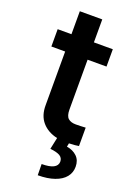

<svg xmlns="http://www.w3.org/2000/svg" viewBox="-164 -718 689 997"><g transform="rotate(20 180.0 -219.5)"><path d="M324.2 -434.6H219.7V-159.2Q219.7 -124 234.6 -110.8Q249.5 -97.7 276.4 -97.7Q299.8 -97.7 331.1 -99.6V2Q315.4 5.4 277.3 6.8L273.4 26.4Q308.1 31.7 329.8 52.7Q351.6 73.7 351.6 109.4Q351.6 142.1 331.8 166.5Q312 190.9 273.7 204.3Q235.4 217.8 181.6 217.8L180.7 156.2Q266.1 156.2 267.6 112.3Q267.6 91.3 250.7 80.8Q233.9 70.3 196.3 66.4L210 2Q156.7 -9.8 126 -45.2Q95.2 -80.6 95.7 -138.7V-434.6H19.5V-530.3H95.7V-657.2H219.7V-530.3H324.2Z"/></g></svg>

Font: Pretendard Std SemiBold
Style: Regular
Weight: 600
Designer: Base glyphs from Inter by Rasmus Andersson; Hangeul glyphs from Noto Sans CJK(Source Han Sans) by Jang Soo-young and Kan
Foundry: Kil Hyung-jin
Version: Version 1.309